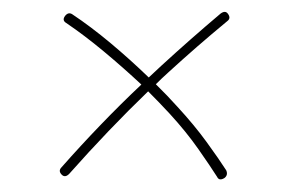

<svg xmlns="http://www.w3.org/2000/svg" viewBox="-20 -477 471 317"><path d="M82 -188.5Q75.7 -194.8 81.5 -200.7Q113.8 -237.3 146.5 -271.2Q179.2 -305.2 213.4 -337.4Q183.1 -365.7 151.1 -392.3Q119.1 -418.9 89.4 -439Q82 -443.4 87.4 -450.7Q92.8 -457.5 99.1 -453.6Q129.9 -433.1 162.6 -405.8Q195.3 -378.4 225.6 -349.1Q235.8 -358.9 246.6 -368.7Q293.9 -412.1 344.2 -454.6Q352.1 -460.4 356.4 -454.1Q361.8 -446.8 355 -441.9Q329.6 -420.9 305.2 -399.7Q280.8 -378.4 257.3 -356.9Q247.1 -347.7 237.3 -337.9Q256.3 -319.3 272.9 -300.8Q300.8 -270.5 321 -242.7Q341.3 -214.8 353.5 -195.8Q356.9 -188 350.6 -183.1Q341.8 -177.7 338.4 -185.1Q327.6 -202.1 307.6 -230.7Q287.6 -259.3 260.3 -289.1Q243.7 -307.1 224.6 -326.2Q159.2 -263.2 94.2 -189.9Q87.4 -183.1 82 -188.5Z"/></svg>

Font: Mikhak-DS1-FD Thin
Style: Regular
Weight: 100
Designer: Amin Abedi
Version: Version 3.2